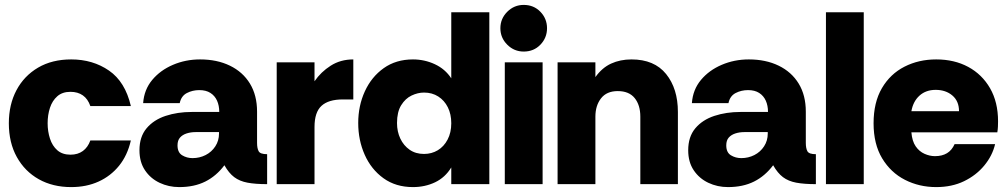

<svg xmlns="http://www.w3.org/2000/svg" viewBox="-20 -750 4099 782"><path d="M270 12Q195 12 138 -20Q81 -52 48.5 -110.5Q16 -169 16 -248Q16 -324 47 -382.5Q78 -441 135 -474.5Q192 -508 270 -508Q358 -508 424 -462.5Q490 -417 513 -318H348Q338 -347 317.5 -361.5Q297 -376 267 -376Q234 -376 213.5 -358Q193 -340 183.5 -311Q174 -282 174 -248Q174 -215 183.5 -185.5Q193 -156 213.5 -138Q234 -120 267 -120Q297 -120 317.5 -135Q338 -150 348 -178H513Q499 -117 465 -75Q431 -33 381.5 -10.5Q332 12 270 12Z M710 12Q667 12 630 -5.5Q593 -23 570.5 -56.5Q548 -90 548 -138Q548 -193 577 -227.5Q606 -262 654.5 -278Q703 -294 761 -294H873Q873 -320 864 -340Q855 -360 837 -371.5Q819 -383 792 -383Q764 -383 741 -371Q718 -359 712 -330H563Q567 -385 600 -424.5Q633 -464 684.5 -486Q736 -508 795 -508Q864 -508 916.5 -482.5Q969 -457 998 -409.5Q1027 -362 1027 -295V-168Q1027 -146 1033.5 -134Q1040 -122 1068 -122V0Q1020 0 988 -6Q956 -12 934 -28.5Q912 -45 894 -77Q861 -33 816 -10.5Q771 12 710 12ZM764 -106Q793 -106 817.5 -118.5Q842 -131 857 -154Q872 -177 872 -206V-212H777Q757 -212 740 -206.5Q723 -201 713 -189.5Q703 -178 703 -158Q703 -129 722 -117.5Q741 -106 764 -106Z M1107 0V-496H1261V-419Q1287 -457 1327 -482.5Q1367 -508 1419 -508V-345H1376Q1318 -345 1289.5 -319Q1261 -293 1261 -233V0Z M1662 12Q1592 12 1542 -24Q1492 -60 1465.5 -119.5Q1439 -179 1439 -249Q1439 -319 1466 -378Q1493 -437 1543 -472.5Q1593 -508 1662 -508Q1709 -508 1751 -488.5Q1793 -469 1818 -431V-700H1973V0H1818V-68Q1793 -27 1752 -7.5Q1711 12 1662 12ZM1707 -123Q1738 -123 1763 -138Q1788 -153 1803 -181.5Q1818 -210 1818 -248Q1818 -285 1804 -313Q1790 -341 1765 -357Q1740 -373 1707 -373Q1682 -373 1656.5 -361Q1631 -349 1614 -321.5Q1597 -294 1597 -249Q1597 -214 1610.5 -185.5Q1624 -157 1648.5 -140Q1673 -123 1707 -123Z M2113 -540Q2074 -540 2046 -568Q2018 -596 2018 -635Q2018 -674 2046 -702Q2074 -730 2113 -730Q2154 -730 2181 -702Q2208 -674 2208 -635Q2208 -596 2181 -568Q2154 -540 2113 -540ZM2036 0V-496H2190V0Z M2251 0V-496H2405V-436Q2432 -474 2469 -491Q2506 -508 2552 -508Q2645 -508 2693 -448.5Q2741 -389 2741 -294V0H2588V-275Q2588 -322 2565 -350.5Q2542 -379 2496 -379Q2451 -379 2428 -349.5Q2405 -320 2405 -275V0Z M2945 12Q2902 12 2865 -5.5Q2828 -23 2805.5 -56.5Q2783 -90 2783 -138Q2783 -193 2812 -227.5Q2841 -262 2889.5 -278Q2938 -294 2996 -294H3108Q3108 -320 3099 -340Q3090 -360 3072 -371.5Q3054 -383 3027 -383Q2999 -383 2976 -371Q2953 -359 2947 -330H2798Q2802 -385 2835 -424.5Q2868 -464 2919.5 -486Q2971 -508 3030 -508Q3099 -508 3151.5 -482.5Q3204 -457 3233 -409.5Q3262 -362 3262 -295V-168Q3262 -146 3268.5 -134Q3275 -122 3303 -122V0Q3255 0 3223 -6Q3191 -12 3169 -28.5Q3147 -45 3129 -77Q3096 -33 3051 -10.5Q3006 12 2945 12ZM2999 -106Q3028 -106 3052.5 -118.5Q3077 -131 3092 -154Q3107 -177 3107 -206V-212H3012Q2992 -212 2975 -206.5Q2958 -201 2948 -189.5Q2938 -178 2938 -158Q2938 -129 2957 -117.5Q2976 -106 2999 -106Z M3344 0V-700H3498V0Z M3793 12Q3724 12 3666 -17.5Q3608 -47 3573 -105Q3538 -163 3538 -248Q3538 -333 3572 -391Q3606 -449 3664 -478.5Q3722 -508 3793 -508Q3867 -508 3923.5 -477.5Q3980 -447 4012.5 -390.5Q4045 -334 4045 -256Q4045 -246 4044.5 -234.5Q4044 -223 4042 -211H3692Q3695 -175 3709.5 -154Q3724 -133 3745.5 -123.5Q3767 -114 3788 -114Q3817 -114 3837 -126Q3857 -138 3868 -163H4033Q4022 -116 3989 -76Q3956 -36 3906.5 -12Q3857 12 3793 12ZM3692 -297H3886Q3886 -338 3859 -361Q3832 -384 3791 -384Q3751 -384 3725 -360.5Q3699 -337 3692 -297Z"/></svg>

Font: Rethink Sans ExtraBold
Style: Regular
Weight: 800
Designer: The Rethink Sans project authors (Hans Thiessen). DM Sans designed by Colophon Foundry.
Foundry: Rethink Communications LLC
Version: Version 1.001